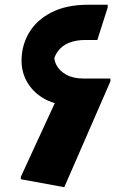

<svg xmlns="http://www.w3.org/2000/svg" viewBox="-20 -780 520 813"><path d="M229.1 -380.4 283.7 -333.9Q220.2 -333.9 172.4 -359.2Q124.6 -384.5 97.9 -427.6Q71.2 -470.7 71.2 -523.1Q71.2 -587.5 103 -641.3Q134.7 -695.2 197.9 -727.5Q261 -759.9 353.3 -759.9H436.1V-748.6L392.1 -610.6H338.6Q302.8 -610.6 272.4 -598.9Q242 -587.2 223.1 -560.2Q204.1 -533.2 202.4 -486.8L174.1 -537.3L211.5 -563.6Q204.8 -533.3 217.8 -506.7Q230.8 -480.2 260.5 -463.8Q290.2 -447.5 333.3 -447.5H447.5V-435.5L252.2 12.6L68.3 -21V-31.5Z"/></svg>

Font: Kufam
Style: Regular
Weight: 400
Designer: Wael Morcos, Artur Schmal
Foundry: Original Type
Version: Version 1.301; ttfautohint (v1.8.3)